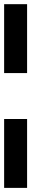

<svg xmlns="http://www.w3.org/2000/svg" viewBox="-20 -798 262 929"><path d="M111.1 111.1H0V-222.2H111.1ZM111.1 -444.4H0V-777.8H111.1Z"/></svg>

Font: Pixeloid Sans
Style: Regular
Weight: 400
Designer: GGBotNet
Foundry: GGBotNet
Version: 0.5